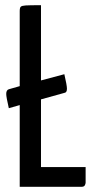

<svg xmlns="http://www.w3.org/2000/svg" viewBox="-20 -720 367 740"><path d="M310 -16Q310 -12 307 -6Q304 0 294 0H56V-315L14 -303Q4 -346 4 -358Q4 -373 14 -376L56 -388V-677Q56 -690 60 -694Q64 -698 78.5 -699Q93 -700 138 -700V-410L228 -434Q238 -391 238 -378Q238 -363 228 -362L138 -337V-76H310Z"/></svg>

Font: Yanone Kaffeesatz
Style: Regular
Weight: 400
Designer: Yanone (Cyrillic: Daniel Pouzeot & Huerta Tipografica)
Foundry: Yanone
Version: Version 1.100;PS 001.100;hotconv 1.0.70;makeotf.lib2.5.58329